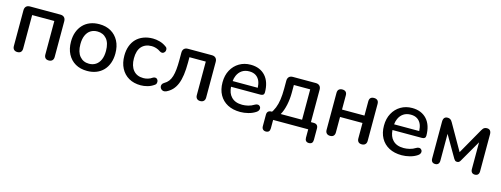

<svg xmlns="http://www.w3.org/2000/svg" viewBox="-18 -1184 5237 2008"><g transform="rotate(15 2600.5 -180.0)"><path d="M127 7Q103 7 89.5 -6.5Q76 -20 76 -44V-431Q76 -458 90.5 -473Q105 -488 133 -488H461Q488 -488 503 -473Q518 -458 518 -431V-44Q518 -20 504.5 -6.5Q491 7 467 7Q442 7 429.5 -6.5Q417 -20 417 -44V-407H177V-44Q177 -20 164.5 -6.5Q152 7 127 7Z M882 9Q808 9 754.5 -22Q701 -53 671 -110Q641 -167 641 -244Q641 -303 658 -349Q675 -395 706.5 -428.5Q738 -462 782.5 -479.5Q827 -497 882 -497Q955 -497 1008.5 -466Q1062 -435 1092 -378.5Q1122 -322 1122 -244Q1122 -186 1105 -139Q1088 -92 1056.5 -59Q1025 -26 980.5 -8.5Q936 9 882 9ZM882 -69Q923 -69 954 -89Q985 -109 1002.5 -148Q1020 -187 1020 -244Q1020 -330 982 -374Q944 -418 882 -418Q840 -418 809 -398.5Q778 -379 760.5 -340Q743 -301 743 -244Q743 -159 781 -114Q819 -69 882 -69Z M1462 9Q1387 9 1332.5 -22.5Q1278 -54 1248 -111.5Q1218 -169 1218 -247Q1218 -305 1235 -351.5Q1252 -398 1283.5 -430Q1315 -462 1360.5 -479.5Q1406 -497 1462 -497Q1497 -497 1535.5 -486.5Q1574 -476 1607 -452Q1620 -444 1623 -435Q1626 -426 1626 -419Q1626 -414 1624 -405.5Q1622 -397 1613.5 -388.5Q1605 -380 1598 -379Q1591 -378 1589 -378Q1579 -378 1567 -385Q1543 -402 1518 -409.5Q1493 -417 1470 -417Q1434 -417 1406.5 -405.5Q1379 -394 1360 -372.5Q1341 -351 1331.5 -319Q1322 -287 1322 -246Q1322 -164 1360.5 -117.5Q1399 -71 1470 -71Q1493 -71 1518 -78Q1543 -85 1567 -102Q1578 -108 1588 -108Q1591 -108 1598 -107Q1605 -106 1612.5 -97.5Q1620 -89 1621.5 -81Q1623 -73 1623 -69Q1623 -61 1620 -51.5Q1617 -42 1604 -34Q1572 -11 1534.5 -1Q1497 9 1462 9Z M2107 7Q2083 7 2070 -6.5Q2057 -20 2057 -44V-407H1880V-348Q1880 -274 1872 -216.5Q1864 -159 1847 -117Q1830 -75 1803 -46Q1776 -17 1737 1Q1720 8 1706 5Q1692 2 1682.5 -7.5Q1673 -17 1670 -30Q1667 -43 1673 -56.5Q1679 -70 1695 -79Q1722 -94 1739.5 -117Q1757 -140 1767 -172.5Q1777 -205 1781.5 -249Q1786 -293 1786 -351V-431Q1786 -458 1800.5 -473Q1815 -488 1843 -488H2101Q2128 -488 2143 -473Q2158 -458 2158 -431V-44Q2158 -20 2144.5 -6.5Q2131 7 2107 7Z M2540 9Q2460 9 2402.5 -21.5Q2345 -52 2313.5 -108.5Q2282 -165 2282 -243Q2282 -319 2313 -376Q2344 -433 2398 -465Q2452 -497 2521 -497Q2572 -497 2612 -480.5Q2652 -464 2680.5 -432.5Q2709 -401 2723.5 -356Q2738 -311 2738 -255Q2738 -238 2728 -229.5Q2718 -221 2698 -221H2380Q2385 -151 2421 -114Q2462 -69 2541 -69Q2571 -69 2604.5 -77Q2638 -85 2668 -104Q2683 -113 2696 -113Q2697 -113 2704.5 -112.5Q2712 -112 2720.5 -104Q2729 -96 2730.5 -88.5Q2732 -81 2732 -78Q2732 -69 2726.5 -58Q2721 -47 2706 -37Q2672 -14 2627 -2.5Q2582 9 2540 9ZM2639 -354Q2624 -389 2595.5 -407.5Q2567 -426 2525 -426Q2478 -426 2445.5 -404Q2413 -382 2396 -343Q2384 -316 2381 -283H2653Q2651 -324 2639 -354Z M2852 137Q2832 137 2820 125Q2808 113 2808 91V-32Q2808 -80 2857 -80H2908L2848 -59Q2875 -95 2891 -135Q2907 -175 2914.5 -226.5Q2922 -278 2922 -346V-431Q2922 -458 2936.5 -473Q2951 -488 2979 -488H3226Q3253 -488 3268 -473Q3283 -458 3283 -431V-33L3236 -80H3313Q3336 -80 3348.5 -68Q3361 -56 3361 -32V91Q3361 137 3318 137Q3297 137 3286 125Q3275 113 3275 91V0H2895V91Q2895 137 2852 137ZM2956 -80H3187V-409H3010V-325Q3010 -256 2996 -191Q2982 -126 2956 -80Z M3513 7Q3489 7 3475.5 -6.5Q3462 -20 3462 -44V-444Q3462 -470 3475.5 -482.5Q3489 -495 3513 -495Q3537 -495 3550 -482.5Q3563 -470 3563 -444V-291H3806V-444Q3806 -470 3818.5 -482.5Q3831 -495 3856 -495Q3880 -495 3893.5 -482.5Q3907 -470 3907 -444V-44Q3907 -20 3893.5 -6.5Q3880 7 3856 7Q3831 7 3818.5 -6.5Q3806 -20 3806 -44V-211H3563V-44Q3563 -20 3550.5 -6.5Q3538 7 3513 7Z M4288 9Q4208 9 4150.5 -21.5Q4093 -52 4061.5 -108.5Q4030 -165 4030 -243Q4030 -319 4061 -376Q4092 -433 4146 -465Q4200 -497 4269 -497Q4320 -497 4360 -480.5Q4400 -464 4428.5 -432.5Q4457 -401 4471.5 -356Q4486 -311 4486 -255Q4486 -238 4476 -229.5Q4466 -221 4446 -221H4128Q4133 -151 4169 -114Q4210 -69 4289 -69Q4319 -69 4352.5 -77Q4386 -85 4416 -104Q4431 -113 4444 -113Q4445 -113 4452.5 -112.5Q4460 -112 4468.5 -104Q4477 -96 4478.5 -88.5Q4480 -81 4480 -78Q4480 -69 4474.5 -58Q4469 -47 4454 -37Q4420 -14 4375 -2.5Q4330 9 4288 9ZM4387 -354Q4372 -389 4343.5 -407.5Q4315 -426 4273 -426Q4226 -426 4193.5 -404Q4161 -382 4144 -343Q4132 -316 4129 -283H4401Q4399 -324 4387 -354Z M4651 7Q4629 7 4617.5 -5.5Q4606 -18 4606 -41V-441Q4606 -458 4611 -470Q4616 -482 4626 -488.5Q4636 -495 4652 -495Q4667 -495 4677 -490Q4687 -485 4694 -477Q4701 -469 4706 -459L4866 -179L5025 -459Q5031 -470 5038 -478Q5045 -486 5055 -490.5Q5065 -495 5079 -495Q5102 -495 5113.5 -481Q5125 -467 5125 -441V-41Q5125 -18 5113.5 -5.5Q5102 7 5080 7Q5059 7 5047.5 -5.5Q5036 -18 5036 -41V-371H5059L4901 -97Q4896 -88 4888 -81Q4880 -74 4866 -74Q4851 -74 4843.5 -81.5Q4836 -89 4831 -97L4672 -371H4695V-41Q4695 -18 4683.5 -5.5Q4672 7 4651 7Z"/></g></svg>

Font: Nunito SemiBold
Style: Regular
Weight: 600
Designer: Vernon Adams
Foundry: Vernon Adams
Version: Version 3.602